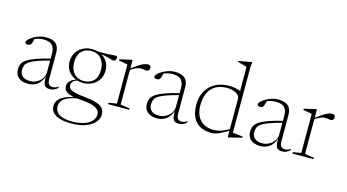

<svg xmlns="http://www.w3.org/2000/svg" viewBox="-100 -1110 3189 1764"><g transform="rotate(15 1495.0 -228.0)"><path d="M333.5 -272V-253.5Q251 -233 201.8 -215Q152.5 -197 127.8 -180Q103 -163 95.2 -143.8Q87.5 -124.5 87.5 -101Q87.5 -61 112.5 -40Q137.5 -19 183.5 -19Q220 -19 250 -36Q280 -53 297.5 -80Q315 -107 315 -136.5V-318.5Q315 -367.5 290.8 -394Q266.5 -420.5 207.5 -420.5Q184.5 -420.5 158.8 -414.2Q133 -408 98 -392.5L126 -408Q123 -393.5 120 -381.8Q117 -370 114 -361.8Q111 -353.5 106.5 -348.5Q101.5 -342.5 93.2 -339.8Q85 -337 76.5 -337Q65 -337 58.5 -342.2Q52 -347.5 52 -355Q52 -366.5 67.5 -382Q83 -397.5 108 -412.2Q133 -427 162.5 -436.5Q192 -446 220 -446Q270 -446 298.2 -432.2Q326.5 -418.5 338.5 -392.2Q350.5 -366 350.5 -330.5V-83.5Q350.5 -59.5 356 -45.5Q361.5 -31.5 372.5 -25.5Q383.5 -19.5 399.5 -19.5Q412.5 -19.5 425 -23.5Q437.5 -27.5 453.5 -38.5V-25.5Q435.5 -8.5 417.8 -1.2Q400 6 381 6Q355 6 339.8 -3.2Q324.5 -12.5 319 -37.8Q313.5 -63 315 -111L318.5 -111.5Q307 -69 285.8 -42.2Q264.5 -15.5 236 -2.8Q207.5 10 172 10Q117 10 83.2 -16.5Q49.5 -43 49.5 -97Q49.5 -123 59 -145.2Q68.5 -167.5 97.2 -188Q126 -208.5 182.5 -229.2Q239 -250 333.5 -272Z M650 259.5Q599.5 259.5 562.2 251.5Q525 243.5 500.5 228.2Q476 213 464 191.5Q452 170 452 143Q452 119.5 464.2 98.5Q476.5 77.5 500.8 60.5Q525 43.5 561 31.5Q597 19.5 645.5 13.5L676 6L659.5 21.5Q597.5 29 560 46.2Q522.5 63.5 506 87Q489.5 110.5 489.5 138Q489.5 168 506.5 191.2Q523.5 214.5 559.8 227.2Q596 240 652 240Q716.5 240 764 224.5Q811.5 209 837.2 181.5Q863 154 863 119Q863 100.5 854.5 85.2Q846 70 825.8 58Q805.5 46 771.2 38.2Q737 30.5 685.5 27Q633 24 599.8 16Q566.5 8 547.8 -3.5Q529 -15 522 -29.5Q515 -44 515 -60Q515 -89.5 538.8 -112.8Q562.5 -136 613 -146L621 -140.5Q582.5 -132 566.8 -116Q551 -100 551 -80Q551 -66.5 556.2 -55.5Q561.5 -44.5 577.8 -35.5Q594 -26.5 626 -19.8Q658 -13 711 -7.5Q767.5 -2 804.5 7.8Q841.5 17.5 863 31.8Q884.5 46 893.5 65Q902.5 84 902.5 108Q902.5 149.5 871.5 184Q840.5 218.5 784 239Q727.5 259.5 650 259.5ZM660 -128.5Q610.5 -128.5 572 -149Q533.5 -169.5 511.5 -205.2Q489.5 -241 489.5 -286.5Q489.5 -334.5 511.5 -371.2Q533.5 -408 572.5 -429.2Q611.5 -450.5 661 -450.5Q698 -450.5 729 -438.5Q760 -426.5 782.8 -405.5Q805.5 -384.5 818.2 -355.5Q831 -326.5 831 -292Q831 -244.5 809 -207.5Q787 -170.5 748.2 -149.5Q709.5 -128.5 660 -128.5ZM661 -147Q717 -147 752.8 -181.5Q788.5 -216 788.5 -285Q788.5 -352 753.8 -392Q719 -432 659.5 -432Q604 -432 568 -397.5Q532 -363 532 -293.5Q532 -226.5 567 -186.8Q602 -147 661 -147ZM724 -428.5 702 -444.5Q742.5 -442 771.8 -442.2Q801 -442.5 821.2 -444Q841.5 -445.5 856.5 -447Q871.5 -448.5 882.5 -448.5Q892 -448.5 896.8 -443.8Q901.5 -439 901.5 -430.5Q901.5 -417.5 894.2 -408.5Q887 -399.5 875.5 -399.5Q866 -399.5 854.5 -403.5Q843 -407.5 826 -412.8Q809 -418 784.2 -422.5Q759.5 -427 724 -428.5Z M1192.5 -447.5Q1208.5 -447.5 1215 -440Q1221.5 -432.5 1221.5 -419.5Q1221.5 -406.5 1214 -397.8Q1206.5 -389 1193.5 -389Q1185 -389 1177.5 -390.5Q1170 -392 1161.5 -393.2Q1153 -394.5 1141 -394.5Q1129 -394.5 1114 -390.8Q1099 -387 1081.2 -377.8Q1063.5 -368.5 1041.5 -352.5L1033 -361Q1071.5 -390 1097.8 -407.5Q1124 -425 1141.8 -433.5Q1159.5 -442 1171.2 -444.8Q1183 -447.5 1192.5 -447.5ZM1045.5 -368.5V-26L1133 -13.5V0H933V-13.5L1010 -26V-397.5Q1003.5 -399 991 -401.2Q978.5 -403.5 961.8 -406.8Q945 -410 926.5 -413V-425L1040 -450.5H1045Z M1560 -272V-253.5Q1477.5 -233 1428.2 -215Q1379 -197 1354.2 -180Q1329.5 -163 1321.8 -143.8Q1314 -124.5 1314 -101Q1314 -61 1339 -40Q1364 -19 1410 -19Q1446.5 -19 1476.5 -36Q1506.5 -53 1524 -80Q1541.5 -107 1541.5 -136.5V-318.5Q1541.5 -367.5 1517.2 -394Q1493 -420.5 1434 -420.5Q1411 -420.5 1385.2 -414.2Q1359.5 -408 1324.5 -392.5L1352.5 -408Q1349.5 -393.5 1346.5 -381.8Q1343.5 -370 1340.5 -361.8Q1337.5 -353.5 1333 -348.5Q1328 -342.5 1319.8 -339.8Q1311.5 -337 1303 -337Q1291.5 -337 1285 -342.2Q1278.5 -347.5 1278.5 -355Q1278.5 -366.5 1294 -382Q1309.5 -397.5 1334.5 -412.2Q1359.5 -427 1389 -436.5Q1418.5 -446 1446.5 -446Q1496.5 -446 1524.8 -432.2Q1553 -418.5 1565 -392.2Q1577 -366 1577 -330.5V-83.5Q1577 -59.5 1582.5 -45.5Q1588 -31.5 1599 -25.5Q1610 -19.5 1626 -19.5Q1639 -19.5 1651.5 -23.5Q1664 -27.5 1680 -38.5V-25.5Q1662 -8.5 1644.2 -1.2Q1626.5 6 1607.5 6Q1581.5 6 1566.2 -3.2Q1551 -12.5 1545.5 -37.8Q1540 -63 1541.5 -111L1545 -111.5Q1533.5 -69 1512.2 -42.2Q1491 -15.5 1462.5 -2.8Q1434 10 1398.5 10Q1343.5 10 1309.8 -16.5Q1276 -43 1276 -97Q1276 -123 1285.5 -145.2Q1295 -167.5 1323.8 -188Q1352.5 -208.5 1409 -229.2Q1465.5 -250 1560 -272Z M2073 -359Q2073 -386 2037.8 -406.5Q2002.5 -427 1952 -427Q1886.5 -427 1842.5 -400.8Q1798.5 -374.5 1776.2 -325.8Q1754 -277 1754 -209.5Q1754 -151 1774.8 -109Q1795.5 -67 1834.2 -44.5Q1873 -22 1927 -22Q1966 -22 2008.5 -36.8Q2051 -51.5 2100.5 -87.5V-67.5Q2056.5 -42.5 2028 -27Q1999.5 -11.5 1980.8 -3.5Q1962 4.5 1948 7.2Q1934 10 1918.5 10Q1852.5 10 1807.5 -14.8Q1762.5 -39.5 1739.8 -87.5Q1717 -135.5 1717 -205Q1717 -263.5 1735.5 -309.2Q1754 -355 1787.5 -386.2Q1821 -417.5 1865.5 -434Q1910 -450.5 1962 -450.5Q1988 -450.5 2009.8 -447.5Q2031.5 -444.5 2053.5 -438Q2075.5 -431.5 2102 -419L2073 -384.5V-660.5Q2067 -662.5 2051.5 -666.5Q2036 -670.5 2017.8 -675.5Q1999.5 -680.5 1985 -684V-693L2108.5 -715H2113L2108 -666V-43.5Q2112.5 -43 2125 -41.5Q2137.5 -40 2153 -38.2Q2168.5 -36.5 2182.5 -34.8Q2196.5 -33 2204.5 -32V-21L2079.5 9.5H2074L2073 -61.5Z M2542.5 -272V-253.5Q2460 -233 2410.8 -215Q2361.5 -197 2336.8 -180Q2312 -163 2304.2 -143.8Q2296.5 -124.5 2296.5 -101Q2296.5 -61 2321.5 -40Q2346.5 -19 2392.5 -19Q2429 -19 2459 -36Q2489 -53 2506.5 -80Q2524 -107 2524 -136.5V-318.5Q2524 -367.5 2499.8 -394Q2475.5 -420.5 2416.5 -420.5Q2393.5 -420.5 2367.8 -414.2Q2342 -408 2307 -392.5L2335 -408Q2332 -393.5 2329 -381.8Q2326 -370 2323 -361.8Q2320 -353.5 2315.5 -348.5Q2310.5 -342.5 2302.2 -339.8Q2294 -337 2285.5 -337Q2274 -337 2267.5 -342.2Q2261 -347.5 2261 -355Q2261 -366.5 2276.5 -382Q2292 -397.5 2317 -412.2Q2342 -427 2371.5 -436.5Q2401 -446 2429 -446Q2479 -446 2507.2 -432.2Q2535.5 -418.5 2547.5 -392.2Q2559.5 -366 2559.5 -330.5V-83.5Q2559.5 -59.5 2565 -45.5Q2570.5 -31.5 2581.5 -25.5Q2592.5 -19.5 2608.5 -19.5Q2621.5 -19.5 2634 -23.5Q2646.5 -27.5 2662.5 -38.5V-25.5Q2644.5 -8.5 2626.8 -1.2Q2609 6 2590 6Q2564 6 2548.8 -3.2Q2533.5 -12.5 2528 -37.8Q2522.5 -63 2524 -111L2527.5 -111.5Q2516 -69 2494.8 -42.2Q2473.5 -15.5 2445 -2.8Q2416.5 10 2381 10Q2326 10 2292.2 -16.5Q2258.5 -43 2258.5 -97Q2258.5 -123 2268 -145.2Q2277.5 -167.5 2306.2 -188Q2335 -208.5 2391.5 -229.2Q2448 -250 2542.5 -272Z M2946 -447.5Q2962 -447.5 2968.5 -440Q2975 -432.5 2975 -419.5Q2975 -406.5 2967.5 -397.8Q2960 -389 2947 -389Q2938.5 -389 2931 -390.5Q2923.5 -392 2915 -393.2Q2906.5 -394.5 2894.5 -394.5Q2882.5 -394.5 2867.5 -390.8Q2852.5 -387 2834.8 -377.8Q2817 -368.5 2795 -352.5L2786.5 -361Q2825 -390 2851.2 -407.5Q2877.5 -425 2895.2 -433.5Q2913 -442 2924.8 -444.8Q2936.5 -447.5 2946 -447.5ZM2799 -368.5V-26L2886.5 -13.5V0H2686.5V-13.5L2763.5 -26V-397.5Q2757 -399 2744.5 -401.2Q2732 -403.5 2715.2 -406.8Q2698.5 -410 2680 -413V-425L2793.5 -450.5H2798.5Z"/></g></svg>

Font: Newsreader 16pt 16pt ExtraLight
Style: Regular
Weight: 250
Version: Version 1.003